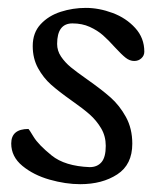

<svg xmlns="http://www.w3.org/2000/svg" viewBox="-20 -455 399 484"><path d="M162.6 -396Q187 -396 206.3 -387.2Q225.6 -378.4 239.5 -366.2Q253.4 -354 270 -335.4Q286.6 -317.4 296.9 -309.3Q307.1 -301.3 318.4 -301.3Q329.1 -301.3 336.4 -308.1Q343.8 -314.9 343.8 -324.7Q343.8 -359.4 320.8 -384.5Q297.9 -409.7 263.7 -422.4Q229.5 -435.1 196.3 -435.1Q163.6 -435.1 133.1 -425.3Q102.5 -415.5 82.5 -394Q62.5 -372.6 62.5 -338.9Q62.5 -307.6 75.9 -283.2Q89.4 -258.8 108.6 -241.7Q127.9 -224.6 160.2 -201.7Q189.5 -181.2 206.3 -166.3Q223.1 -151.4 234.9 -131.6Q246.6 -111.8 246.6 -87.4Q246.6 -58.6 235.8 -46.1Q225.1 -33.7 206.1 -33.7Q143.6 -36.1 110.1 -63.2Q76.7 -90.3 64.7 -110.1Q52.7 -129.9 51.8 -129.9Q8.3 -129.9 8.3 -93.3Q8.3 -60.1 36.4 -36.9Q64.5 -13.7 105 -2.2Q145.5 9.3 182.1 9.3Q237.8 9.3 275.6 -15.4Q313.5 -40 313.5 -92.8Q313.5 -130.9 297.4 -160.2Q281.2 -189.5 258.5 -209.5Q235.8 -229.5 199.7 -254.9Q173.3 -273.4 158.4 -285.6Q143.6 -297.9 133.8 -312.5Q124 -327.1 124 -344.2Q124 -396 162.6 -396Z"/></svg>

Font: Radley
Style: Italic
Weight: 400
Italic angle: -12°
Designer: Vernon Adams
Foundry: Vernon Adams
Version: Version 1.003; ttfautohint (v1.6)